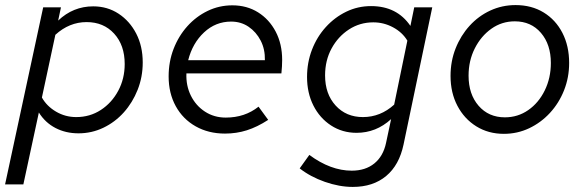

<svg xmlns="http://www.w3.org/2000/svg" viewBox="-42 -517 2313 756"><path d="M-22 209 128 -488H198L187 -436Q246 -492 325 -492Q381 -492 425 -463Q469 -434 494.5 -384.5Q520 -335 520 -271Q520 -214 500 -163.5Q480 -113 445.5 -74.5Q411 -36 365 -14Q319 8 267 8Q217 8 176.5 -13Q136 -34 111 -74L50 209ZM299 -430Q231 -430 176 -380L123 -133Q142 -99 178.5 -77.5Q215 -56 258 -56Q312 -56 355 -84Q398 -112 423.5 -159.5Q449 -207 449 -265Q449 -339 407.5 -384.5Q366 -430 299 -430Z M844 9Q779 9 728.5 -19.5Q678 -48 650 -99Q622 -150 622 -216Q622 -274 641.5 -324.5Q661 -375 695.5 -413.5Q730 -452 775.5 -474Q821 -496 873 -496Q930 -496 974 -468.5Q1018 -441 1043.5 -392.5Q1069 -344 1069 -281Q1069 -257 1066 -228H692Q690 -180 709.5 -140.5Q729 -101 765 -77.5Q801 -54 847 -54Q922 -54 976 -97L1014 -45Q971 -17 930 -4Q889 9 844 9ZM699 -280H1001Q1002 -323 984.5 -357Q967 -391 937 -411.5Q907 -432 868 -432Q807 -432 761.5 -389.5Q716 -347 699 -280Z M1347 219Q1294 219 1237 199Q1180 179 1138 146L1176 93Q1260 155 1343 155Q1397 155 1432 126.5Q1467 98 1478 46L1498 -48Q1439 6 1362 6Q1306 6 1261.5 -23Q1217 -52 1192 -101.5Q1167 -151 1167 -214Q1167 -271 1186.5 -321.5Q1206 -372 1241 -410.5Q1276 -449 1321.5 -471Q1367 -493 1419 -493Q1521 -493 1574 -415L1589 -488H1660L1547 52Q1530 133 1478.5 176Q1427 219 1347 219ZM1387 -56Q1456 -56 1510 -105L1562 -357Q1542 -390 1505.5 -409.5Q1469 -429 1428 -429Q1375 -429 1332 -401Q1289 -373 1263.5 -326Q1238 -279 1238 -220Q1238 -147 1279.5 -101.5Q1321 -56 1387 -56Z M1942 10Q1881 10 1833.5 -19.5Q1786 -49 1759 -100.5Q1732 -152 1732 -218Q1732 -276 1752 -326.5Q1772 -377 1807 -415.5Q1842 -454 1888.5 -475.5Q1935 -497 1988 -497Q2051 -497 2098.5 -468Q2146 -439 2172.5 -387.5Q2199 -336 2199 -269Q2199 -212 2179 -161.5Q2159 -111 2123.5 -72.5Q2088 -34 2041.5 -12Q1995 10 1942 10ZM1946 -55Q1997 -55 2038 -83.5Q2079 -112 2103 -161Q2127 -210 2127 -269Q2127 -342 2088 -387.5Q2049 -433 1985 -433Q1934 -433 1893 -404Q1852 -375 1827.5 -326.5Q1803 -278 1803 -219Q1803 -146 1842.5 -100.5Q1882 -55 1946 -55Z"/></svg>

Font: Red Hat Text VF
Style: Italic
Weight: 400
Italic angle: -12°
Designer: Pentagram, MCKL
Foundry: Pentagram, MCKL
Version: Version 1.023